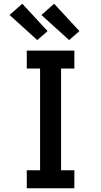

<svg xmlns="http://www.w3.org/2000/svg" viewBox="-20 -1005 540 1025"><path d="M123 0V-96H194V-639H123V-735H377V-639H306V-96H377V0ZM349 -791 201 -925 269 -985 404 -839ZM179 -791 31 -925 99 -985 234 -839Z"/></svg>

Font: Iosevka SS08 Regular
Style: Bold
Weight: 700
Monospace: yes
Designer: Belleve Invis
Foundry: Belleve Invis
Version: Version 16.3.4; ttfautohint (v1.8.4)